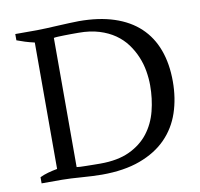

<svg xmlns="http://www.w3.org/2000/svg" viewBox="-77 -751 875 839"><g transform="rotate(-10 361.0 -331.0)"><path d="M42.5 0V-27.3Q59.6 -35.6 79.1 -41Q98.6 -46.4 120.1 -50.3V-611.3Q98.1 -616.2 78.6 -622.3Q59.1 -628.4 42.5 -634.8V-662.6H139.2Q155.3 -662.6 179.9 -663.8Q204.6 -665 231.2 -666.3Q257.8 -667.5 283 -668.7Q308.1 -669.9 325.2 -669.9Q414.6 -669.9 481.9 -647.7Q549.3 -625.5 594.2 -583.3Q639.2 -541 661.9 -479.5Q684.6 -418 684.6 -339.4Q684.6 -264.6 663.1 -200.9Q641.6 -137.2 595.9 -90.8Q550.3 -44.4 479.2 -18.1Q408.2 8.3 309.1 8.3Q290 8.3 266.8 7.1Q243.7 5.9 219.7 4.2Q195.8 2.4 173.3 1.2Q150.9 0 133.3 0ZM315.9 -620.1Q299.3 -620.1 282.5 -620.1Q265.6 -620.1 250.7 -619.6Q235.8 -619.1 223.9 -618.7Q211.9 -618.2 205.6 -616.7V-43.5Q210 -42.5 221.4 -42Q232.9 -41.5 247.6 -41.3Q262.2 -41 278.8 -40.8Q295.4 -40.5 310.5 -40.5Q387.7 -40.5 439.9 -64.9Q492.2 -89.4 524.2 -130.6Q556.2 -171.9 570.1 -226.1Q584 -280.3 584 -339.4Q584 -370.6 578.4 -403.6Q572.8 -436.5 559.8 -467.5Q546.9 -498.5 526.4 -526.4Q505.9 -554.2 476.1 -575Q446.3 -595.7 406.5 -607.9Q366.7 -620.1 315.9 -620.1Z"/></g></svg>

Font: PT Astra Serif
Style: Regular
Weight: 400
Designer: A.Korolkova, I. Chaeva
Foundry: ParaType Ltd
Version: Version 1.002